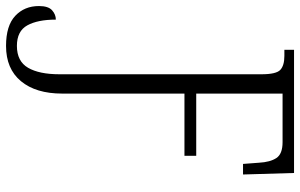

<svg xmlns="http://www.w3.org/2000/svg" viewBox="-203 -555 994 636"><g transform="rotate(90 294.0 -237.0)"><path d="M128 240Q61 240 28.5 209.5Q-4 179 -4 131Q-4 100 10 87.5Q24 75 41 75Q41 135 60 169.5Q79 204 128 204Q179 204 200.5 167Q222 130 222 63V-606Q222 -655 207.5 -668.5Q193 -682 161 -682H141V-714H549L554 -545H519L515 -598Q513 -635 499.5 -655.5Q486 -676 447 -676H286V-390H492V-351H286V54Q286 141 245 190.5Q204 240 128 240Z"/></g></svg>

Font: Noto Serif Condensed Light
Style: Regular
Weight: 300
Width: 3
Designer: Monotype Design Team
Foundry: Monotype Imaging Inc.
Version: Version 2.013